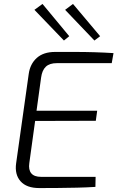

<svg xmlns="http://www.w3.org/2000/svg" viewBox="-20 -955 597 976"><path d="M260 -691Q310 -691 360.5 -691Q411 -691 460.5 -689.5Q510 -688 557 -685L548 -634H269Q232 -634 213 -616Q194 -598 189 -561L129 -126Q124 -92 139 -74Q154 -56 189 -56H466L465 -5Q419 -2 371 -1Q323 0 275 0.5Q227 1 180 1Q115 1 84.5 -33.5Q54 -68 62 -125L126 -579Q133 -630 167 -660.5Q201 -691 260 -691ZM118 -392H474L467 -341L110 -340ZM351 -935 489 -771 460 -749 311 -905ZM196 -935 332 -771 305 -749 155 -905Z"/></svg>

Font: Exo 2 Light
Style: Italic
Weight: 300
Italic angle: -8°
Designer: Natanael Gama
Foundry: Natanael Gama
Version: Version 2.010